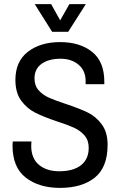

<svg xmlns="http://www.w3.org/2000/svg" viewBox="-20 -903 587 935"><path d="M234 -748 149 -883H229L273 -804L318 -883H398L312 -748ZM488 -505V-493H397V-508Q397 -559 362.5 -588Q328 -617 275 -617Q218 -617 183 -592.5Q148 -568 148 -521Q148 -486 168 -463.5Q188 -441 218 -427.5Q248 -414 300 -397Q366 -375 406.5 -355.5Q447 -336 475.5 -297.5Q504 -259 504 -198Q504 -88 441.5 -38Q379 12 272 12Q170 12 105.5 -38Q41 -88 41 -194L42 -214H133L132 -193Q132 -132 169.5 -100.5Q207 -69 268 -69Q337 -69 374.5 -98.5Q412 -128 412 -183Q412 -220 391.5 -243.5Q371 -267 340.5 -281Q310 -295 257 -312Q192 -334 152 -354Q112 -374 83.5 -412.5Q55 -451 55 -514Q55 -604 116 -651Q177 -698 273 -698Q369 -698 428.5 -650.5Q488 -603 488 -505Z"/></svg>

Font: Archivo Narrow
Style: Regular
Weight: 400
Designer: Hector Gatti
Foundry: Omnibus-Type
Version: Version 1.003